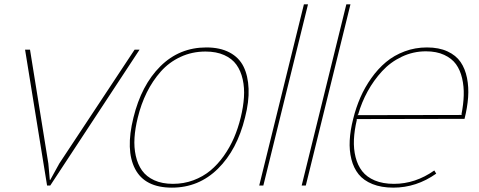

<svg xmlns="http://www.w3.org/2000/svg" viewBox="-20 -860 2221 890"><path d="M604 -629.9H627L212.9 0H198.2L96.2 -629.9H119.1L204.1 -102.1L210.9 -25.9H212.9L254.9 -102.1Z M932.6 -621.1Q870.1 -621.1 816.7 -596.2Q763.2 -571.3 725.1 -528.1Q687 -484.9 660.4 -431.2Q633.8 -377.4 618.7 -314.9Q606.4 -265.6 603.5 -221.4Q600.6 -177.2 609.4 -137.7Q618.2 -98.1 638.4 -69.6Q658.7 -41 695.1 -24.4Q731.4 -7.8 781.7 -7.8Q832 -7.8 876.5 -24.4Q920.9 -41 955.1 -69.3Q989.3 -97.7 1017.3 -137.2Q1045.4 -176.8 1064.5 -220.9Q1083.5 -265.1 1095.7 -314.9Q1107.9 -364.7 1110.8 -408.9Q1113.8 -453.1 1105 -492.4Q1096.2 -531.7 1075.9 -560.1Q1055.7 -588.4 1019.3 -604.7Q982.9 -621.1 932.6 -621.1ZM1115.7 -314.9Q1079.1 -165.5 990.2 -77.9Q901.4 9.8 776.9 9.8Q651.4 9.8 606.2 -77.1Q561 -164.1 598.6 -314.9Q635.3 -465.3 723.4 -552.7Q811.5 -640.1 936.5 -640.1Q1000 -640.1 1043.9 -616.9Q1087.9 -593.8 1108.9 -551.3Q1129.9 -508.8 1132.3 -448.7Q1134.8 -388.7 1115.7 -314.9Z M1407.7 -839.8 1200.7 0H1181.6L1388.7 -839.8Z M1604.5 -839.8 1397.5 0H1378.4L1585.4 -839.8Z M1636.2 -326.2 2121.1 -327.1 2119.1 -330.1Q2128.4 -377 2129.6 -418Q2130.9 -459 2122.1 -497.1Q2113.3 -535.2 2093.8 -562.3Q2074.2 -589.4 2038.8 -605.7Q2003.4 -622.1 1954.1 -622.1Q1895.5 -622.1 1842.8 -597.2Q1790 -572.3 1751.2 -530Q1712.4 -487.8 1684.3 -436.8Q1656.2 -385.7 1640.1 -329.1ZM2133.3 -309.1 1632.3 -308.1 1634.3 -305.2Q1622.6 -256.3 1620.6 -213.1Q1618.7 -169.9 1628.2 -131.8Q1637.7 -93.8 1658.9 -66.4Q1680.2 -39.1 1717.5 -23.4Q1754.9 -7.8 1806.2 -7.8Q1905.3 -7.8 1993.2 -69.8L2002 -55.2Q1910.2 9.8 1803.2 9.8Q1747.6 9.8 1706.5 -6.8Q1665.5 -23.4 1642.3 -52.2Q1619.1 -81.1 1608.9 -121.8Q1598.6 -162.6 1601.1 -209.2Q1603.5 -255.9 1617.2 -309.1Q1629.9 -360.8 1650.4 -408Q1670.9 -455.1 1701.4 -498Q1731.9 -541 1769.3 -572.3Q1806.6 -603.5 1855.5 -621.8Q1904.3 -640.1 1959 -640.1Q2014.6 -640.1 2054.2 -621.8Q2093.8 -603.5 2115 -572.5Q2136.2 -541.5 2144.8 -498.5Q2153.3 -455.6 2149.9 -408.7Q2146.5 -361.8 2133.3 -309.1Z"/></svg>

Font: Sinkin Sans 100 Thin Italic
Style: Regular
Weight: 100
Italic angle: -112°
Designer: Keith Bates
Foundry: K-Type
Version: Sinkin Sans (version 1.0)  by Keith Bates   •   © 2014   www